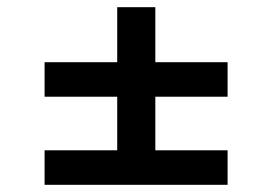

<svg xmlns="http://www.w3.org/2000/svg" viewBox="-20 -641 757 534"><path d="M412 -372V-223H613V-127H104V-223H306V-372H104V-468H306V-621H412V-468H613V-372Z"/></svg>

Font: IBM-Poppins
Style: Poppins-Medium
Weight: 500
Designer: Mike Abbink, Paul van der Laan, Pieter van Rosmalen, Ben Mitchell, Mark Frömberg
Foundry: Bold Monday
Version: Version 1.1